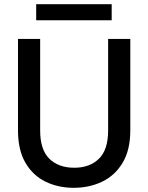

<svg xmlns="http://www.w3.org/2000/svg" viewBox="-20 -886 708 918"><path d="M333 12Q258 12 197.5 -17.5Q137 -47 101.5 -108Q66 -169 66 -263V-700H172V-262Q172 -170 216 -127Q260 -84 335 -84Q409 -84 453 -127Q497 -170 497 -262V-700H603V-263Q603 -169 566.5 -108Q530 -47 468.5 -17.5Q407 12 333 12ZM153 -789V-866H514V-789Z"/></svg>

Font: DeepMind Sans Medium
Style: Regular
Weight: 500
Designer: Jonny Pinhorn / Modifications: Colophon Foundry
Foundry: Colophon Foundry
Version: Version 1.002; ttfautohint (v1.8.2)